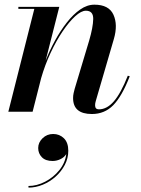

<svg xmlns="http://www.w3.org/2000/svg" viewBox="-20 -490 617 842"><path d="M147.5 159.2Q147.5 134.8 166.7 116.2Q185.9 97.6 213.1 97.6Q241.1 97.6 260.3 116.4Q279.5 135.2 279.5 171.2Q279.5 204 264.3 233Q249.1 262 223.9 284.6Q198.7 307.2 167.7 320Q136.7 332.8 105.1 332.8L104.7 325.6Q141.5 325.6 177.9 306.8Q214.3 288 240.1 256.2Q265.9 224.4 270.7 185.6Q261.9 200 245.1 208Q228.3 216 210.7 216Q179.5 216 163.5 199.4Q147.5 182.8 147.5 159.2ZM130.5 -451H60.5V-460H240L180 -223.5Q197.5 -268.5 221.2 -312Q245 -355.5 273 -391.2Q301 -427 331.5 -448.2Q362 -469.5 394 -469.5Q457.5 -469.5 477.5 -425.5Q497.5 -381.5 479.5 -319.5L400 -47Q397 -37 397 -28.5Q397 -10.5 413.5 -10.5Q449 -10.5 479.5 -45.8Q510 -81 540.5 -158L549 -155.5Q514.5 -67 476.5 -28.5Q438.5 10 383 10Q300.5 10 300.5 -60Q300.5 -71 302.8 -81.5Q305 -92 307.5 -100.5L371 -312Q388 -370 388.8 -406.5Q389.5 -443 356.5 -443Q336.5 -443 309.8 -418.8Q283 -394.5 254.8 -352.8Q226.5 -311 201.8 -258Q177 -205 160.5 -147.5L123 0H16.5Z"/></svg>

Font: Bodoni* 24pt Medium
Style: Italic
Weight: 500
Italic angle: -13°
Version: Version 2.3